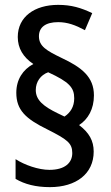

<svg xmlns="http://www.w3.org/2000/svg" viewBox="-20 -781 455 789"><path d="M47 -400C47 -329 85 -293 175 -249C256 -208 277 -193 277 -152C277 -112 247 -83 183 -83C138 -83 81 -103 44 -127V-46C81 -24 127 -12 185 -12C293 -12 365 -67 365 -158C365 -203 346 -236 305 -267C342 -291 366 -333 366 -389C366 -465 316 -504 233 -543C171 -573 140 -591 140 -632C140 -668 166 -690 219 -690C257 -690 290 -678 329 -657L359 -727C313 -749 273 -761 219 -761C122 -761 53 -712 53 -629C53 -583 75 -546 117 -518C74 -495 47 -454 47 -400ZM127 -411C127 -445 147 -473 178 -484C265 -444 285 -421 285 -377C285 -342 269 -318 245 -302L218 -315C158 -344 127 -370 127 -411Z"/></svg>

Font: Noto Sans Kannada Condensed Medium
Style: Regular
Weight: 500
Width: 3
Designer: Jelle Bosma - Monotype Design Team
Foundry: Monotype Imaging Inc.
Version: Version 2.005